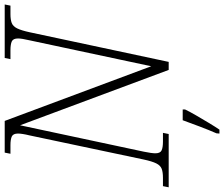

<svg xmlns="http://www.w3.org/2000/svg" viewBox="-104 -664 975 836"><g transform="rotate(-90 384.0 -246.5)"><path d="M-14 0 -9 -25H27Q52 -25 66.5 -30.5Q81 -36 90 -54Q99 -72 107 -109L212 -606Q216 -622 218 -635Q220 -648 220 -656Q220 -677 207.5 -683Q195 -689 169 -689H132L137 -714H275L513 -76L626 -606Q634 -640 634 -656Q634 -677 621.5 -683Q609 -689 582 -689H544L549 -714H782L777 -689H740Q716 -689 701.5 -683.5Q687 -678 678 -660Q669 -642 661 -605L532 0H497L256 -647L141 -108Q134 -74 134 -58Q134 -37 146.5 -31Q159 -25 185 -25H223L218 0ZM221 208Q235 176 250 136.5Q265 97 278 61H325V71Q315 92 299 119.5Q283 147 266.5 174.5Q250 202 237 221H220Z"/></g></svg>

Font: Noto Serif ExtraLight
Style: Italic
Weight: 200
Italic angle: -12°
Designer: Monotype Design Team
Foundry: Monotype Imaging Inc.
Version: Version 2.014; ttfautohint (v1.8.4.7-5d5b)